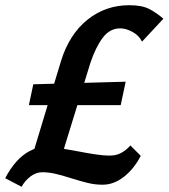

<svg xmlns="http://www.w3.org/2000/svg" viewBox="-28 -687 648 738"><path d="M84 -48 207 -454Q239 -556 308.5 -611.5Q378 -667 469 -667Q519 -667 547.5 -651.5Q576 -636 600 -615L518 -527Q506 -551 481 -564.5Q456 -578 434 -578Q394 -578 367 -542Q340 -506 320 -447L197 -48ZM55 31 -8 -2Q10 -37 33.5 -64Q57 -91 86 -106.5Q115 -122 148 -122Q175 -122 206 -117Q237 -112 270.5 -105.5Q304 -99 336 -94Q368 -89 396 -89Q420 -89 440 -100.5Q460 -112 473 -128L513 -88Q488 -39 449 -8Q410 23 366 23Q336 23 306.5 15.5Q277 8 247 -1.5Q217 -11 189 -18Q161 -25 134 -25Q111 -25 89.5 -9Q68 7 55 31ZM83 -283 100 -363 455 -373 436 -283Z"/></svg>

Font: Ysabeau Infant
Style: Bold Italic
Weight: 700
Italic angle: -12°
Designer: Christian Thalmann (Catharsis Fonts)
Version: Version 2.001;gftools[0.9.30]; featfreeze: ss01,ss02,lnum